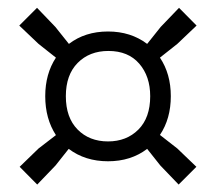

<svg xmlns="http://www.w3.org/2000/svg" viewBox="-20 -622 566 503"><path d="M77.5 -138.5 31.5 -185 81 -233 126.5 -268Q98.5 -311 98.5 -370Q98.5 -428.5 126.5 -471L81 -507L30.5 -555L77 -601.5L125 -551.5L160.5 -507Q203 -539.5 263 -539.5Q322.5 -539.5 365.5 -507L401 -551.5L449 -601.5L495 -555L444.5 -507L399 -471Q427.5 -428.5 427.5 -370Q427.5 -311 399 -268.5L444.5 -233L494.5 -185L448 -138.5L400 -188.5L365.5 -232Q323 -199.5 263 -199.5Q203 -199.5 160 -232L125.5 -188.5ZM263 -251.5Q311.5 -251.5 342.5 -282.5Q373.5 -313.5 373.5 -370Q373.5 -422 344.8 -455.2Q316 -488.5 264 -488.5Q214.5 -488.5 183.5 -457.2Q152.5 -426 152.5 -370Q152.5 -314 183.2 -282.8Q214 -251.5 263 -251.5Z"/></svg>

Font: Encode Sans Cnd
Style: Regular
Weight: 400
Width: 3
Designer: Multiple Designers
Foundry: Impallari Type
Version: Version 3.002; ttfautohint (v1.8.3) -l 8 -r 50 -G 200 -x 14 